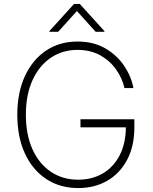

<svg xmlns="http://www.w3.org/2000/svg" viewBox="-20 -949 780 979"><path d="M614.7 -500Q603.7 -549 572.8 -593.6Q541.9 -638.1 492.2 -666.4Q442.5 -694.6 375 -694.6Q297.9 -694.6 238.5 -654.1Q179 -613.6 145.4 -539.4Q111.9 -465.2 111.9 -363.6Q111.9 -263.1 145.2 -188.7Q178.6 -114.3 238.8 -73.5Q299 -32.7 378.9 -32.7Q449.2 -32.7 503.9 -64.6Q558.6 -96.6 589.8 -156.4Q621.1 -216.3 621.8 -299.7H390.3V-340.9H665.1V-299.7Q665.1 -203.5 628.2 -134.1Q591.3 -64.6 526.8 -27.3Q462.4 9.9 378.9 9.9Q285.2 9.9 215.2 -36.6Q145.2 -83.1 106.7 -167.1Q68.2 -251.1 68.2 -363.6Q68.2 -476.6 106.9 -560.5Q145.6 -644.5 214.7 -690.9Q283.7 -737.2 375 -737.2Q457.4 -737.2 517.4 -702.1Q577.4 -666.9 613.6 -612.6Q649.9 -558.2 660.2 -500ZM276.6 -786.9 372.2 -892.8 467.7 -786.9H512.4V-790.5L386.7 -929H357.6L231.9 -790.5V-786.9Z"/></svg>

Font: Inter Extra Light BETA
Style: Regular
Weight: 200
Designer: Rasmus Andersson
Foundry: rsms
Version: Version 3.011;git-f93a4a705